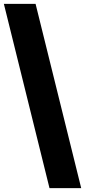

<svg xmlns="http://www.w3.org/2000/svg" viewBox="-100 -793 470 993"><path d="M156 180H320L84 -773H-80Z"/></svg>

Font: Kreadon
Style: Regular
Weight: 400
Designer: kohakuno
Foundry: StudioGnu
Version: Version 1.000;Glyphs 3.1.2 (3151)